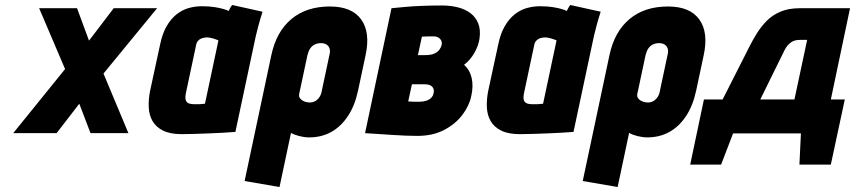

<svg xmlns="http://www.w3.org/2000/svg" viewBox="-20 -534 3429 770"><path d="M337 -371 289 -501H137L241 -257L33 0H207L298 -118L343 0H495L395 -239L610 -501H436Z M1033 -487 911 -514Q905 -506 901 -498Q897 -490 897 -490Q892 -493 877.5 -497.5Q863 -502 840.5 -505.5Q818 -509 790 -509Q762 -509 736 -501.5Q710 -494 687.5 -476Q665 -458 648 -428.5Q631 -399 622 -355L582 -170Q575 -135 576.5 -103.5Q578 -72 592 -48Q606 -24 634.5 -10Q663 4 709 4Q732 4 760.5 3Q789 2 818 1Q847 0 871 -1.5Q895 -3 909.5 -4Q924 -5 924 -5L1006 -390Q1010 -407 1016.5 -431.5Q1023 -456 1033 -487ZM726 -163 766 -351Q768 -363 773.5 -369.5Q779 -376 786 -379Q793 -382 799.5 -383Q806 -384 810 -384Q815 -384 821 -383Q827 -382 833.5 -380Q840 -378 846 -376Q852 -374 856 -372L802 -118Q796 -118 790.5 -117Q785 -116 779.5 -116Q774 -116 769 -116Q764 -116 758 -116Q745 -116 736 -120Q727 -124 724.5 -134Q722 -144 726 -163Z M1416 -171 1446 -312Q1466 -404 1428.5 -456Q1391 -508 1303 -508Q1209 -508 1148.5 -457.5Q1088 -407 1068 -312L961 192L1101 216L1147 -1Q1154 3 1162 6Q1170 9 1179.5 11.5Q1189 14 1199.5 15.5Q1210 17 1220 17Q1269 17 1308 -4.5Q1347 -26 1375 -68Q1403 -110 1416 -171ZM1301 -313 1271 -172Q1269 -157 1262 -146Q1255 -135 1245 -129Q1235 -123 1222 -123Q1215 -123 1207 -125Q1199 -127 1192 -131.5Q1185 -136 1181.5 -142.5Q1178 -149 1180 -158L1213 -313Q1217 -329 1224 -339.5Q1231 -350 1242 -355.5Q1253 -361 1267 -361Q1281 -361 1290 -355Q1299 -349 1302 -338.5Q1305 -328 1301 -313Z M1841 -274Q1866 -293 1882.5 -322Q1899 -351 1903 -379Q1908 -415 1898 -440Q1888 -465 1867 -481Q1846 -497 1816.5 -504.5Q1787 -512 1754 -512Q1710 -512 1672.5 -510.5Q1635 -509 1607.5 -506.5Q1580 -504 1565 -502.5Q1550 -501 1550 -501L1444 0Q1444 0 1459.5 1Q1475 2 1499 3.5Q1523 5 1551.5 7Q1580 9 1607 10Q1634 11 1653 11Q1716 11 1761.5 -13Q1807 -37 1834.5 -73.5Q1862 -110 1870 -149Q1879 -189 1871.5 -221.5Q1864 -254 1841 -274ZM1721 -388Q1728 -388 1734 -385.5Q1740 -383 1744.5 -378.5Q1749 -374 1751 -367.5Q1753 -361 1751 -353Q1749 -344 1742 -334.5Q1735 -325 1721.5 -319Q1708 -313 1687 -313H1656L1672 -387Q1678 -387 1684.5 -387.5Q1691 -388 1697 -388Q1703 -388 1709 -388Q1715 -388 1721 -388ZM1662 -126Q1658 -126 1653 -126Q1648 -126 1642 -126Q1636 -126 1629.5 -126.5Q1623 -127 1617 -127L1632 -196H1683Q1692 -196 1699.5 -194Q1707 -192 1712 -187.5Q1717 -183 1719 -176.5Q1721 -170 1719 -161Q1717 -149 1708.5 -141Q1700 -133 1688 -129.5Q1676 -126 1662 -126Z M2389 -487 2267 -514Q2261 -506 2257 -498Q2253 -490 2253 -490Q2248 -493 2233.5 -497.5Q2219 -502 2196.5 -505.5Q2174 -509 2146 -509Q2118 -509 2092 -501.5Q2066 -494 2043.5 -476Q2021 -458 2004 -428.5Q1987 -399 1978 -355L1938 -170Q1931 -135 1932.5 -103.5Q1934 -72 1948 -48Q1962 -24 1990.5 -10Q2019 4 2065 4Q2088 4 2116.5 3Q2145 2 2174 1Q2203 0 2227 -1.5Q2251 -3 2265.5 -4Q2280 -5 2280 -5L2362 -390Q2366 -407 2372.5 -431.5Q2379 -456 2389 -487ZM2082 -163 2122 -351Q2124 -363 2129.5 -369.5Q2135 -376 2142 -379Q2149 -382 2155.5 -383Q2162 -384 2166 -384Q2171 -384 2177 -383Q2183 -382 2189.5 -380Q2196 -378 2202 -376Q2208 -374 2212 -372L2158 -118Q2152 -118 2146.5 -117Q2141 -116 2135.5 -116Q2130 -116 2125 -116Q2120 -116 2114 -116Q2101 -116 2092 -120Q2083 -124 2080.5 -134Q2078 -144 2082 -163Z M2772 -171 2802 -312Q2822 -404 2784.5 -456Q2747 -508 2659 -508Q2565 -508 2504.5 -457.5Q2444 -407 2424 -312L2317 192L2457 216L2503 -1Q2510 3 2518 6Q2526 9 2535.5 11.5Q2545 14 2555.5 15.5Q2566 17 2576 17Q2625 17 2664 -4.5Q2703 -26 2731 -68Q2759 -110 2772 -171ZM2657 -313 2627 -172Q2625 -157 2618 -146Q2611 -135 2601 -129Q2591 -123 2578 -123Q2571 -123 2563 -125Q2555 -127 2548 -131.5Q2541 -136 2537.5 -142.5Q2534 -149 2536 -158L2569 -313Q2573 -329 2580 -339.5Q2587 -350 2598 -355.5Q2609 -361 2623 -361Q2637 -361 2646 -355Q2655 -349 2658 -338.5Q2661 -328 2657 -313Z M3312 -135 3389 -501H3187Q3142 -501 3109.5 -487Q3077 -473 3054.5 -450Q3032 -427 3015.5 -400.5Q2999 -374 2987 -350L2878 -135H2803L2748 126H2872L2920 1H3192L3186 126H3312L3368 -135ZM3029 -135 3125 -330Q3131 -343 3138.5 -351.5Q3146 -360 3153.5 -365Q3161 -370 3169.5 -372Q3178 -374 3188 -374H3217L3166 -135Z"/></svg>

Font: Advent Pro ExtraBold
Style: Italic
Weight: 800
Italic angle: -12°
Version: Version 3.000